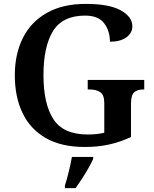

<svg xmlns="http://www.w3.org/2000/svg" viewBox="-20 -744 789 985"><path d="M415 10Q294 10 214.5 -36Q135 -82 95.5 -164.5Q56 -247 56 -358Q56 -466 97 -548.5Q138 -631 219.5 -677.5Q301 -724 420 -724Q540 -724 599.5 -691Q659 -658 659 -609Q659 -575 628.5 -552.5Q598 -530 544 -530Q544 -586 514 -625Q484 -664 417 -664Q301 -664 252 -584.5Q203 -505 203 -358Q203 -211 254 -132.5Q305 -54 430 -54Q478 -54 515 -63V-215Q515 -257 494.5 -271Q474 -285 440 -285H430V-334H720V-285H714Q685 -285 668.5 -270.5Q652 -256 652 -211V-41Q596 -15 539 -2.5Q482 10 415 10ZM313 208Q323 177 333 136Q343 95 349 61H458V71Q449 92 433.5 119Q418 146 400.5 173Q383 200 368 221H313Z"/></svg>

Font: Noto Serif Malayalam SemiBold
Style: Regular
Weight: 600
Designer: Indian type Foundry, Jelle Bosma, Monotype Design Team
Foundry: Monotype Imaging Inc.
Version: Version 2.104; ttfautohint (v1.8.4.7-5d5b)